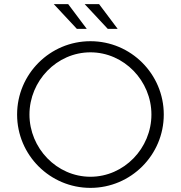

<svg xmlns="http://www.w3.org/2000/svg" viewBox="-20 -906 878 932"><path d="M401 -766 311 -886H241L353 -766ZM551 -766 461 -886H391L503 -766ZM63 -350C63 -153.5 222.5 6 419 6C615.5 6 775 -153.5 775 -350C775 -546.5 615.5 -706 419 -706C222.5 -706 63 -546.5 63 -350ZM123 -350C123 -513.4 255.6 -652 419 -652C582.4 -652 715 -513.4 715 -350C715 -186.6 582.4 -48 419 -48C255.6 -48 123 -186.6 123 -350Z"/></svg>

Font: Resamitz
Style: Regular
Weight: 500
Designer: gluk
Foundry: gluk
Version: Version 0.047